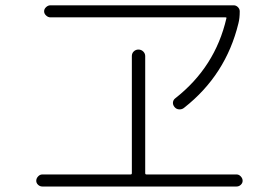

<svg xmlns="http://www.w3.org/2000/svg" viewBox="-20 -718 1040 716"><path d="M633.8 -351.6Q782.2 -467.8 824.2 -649.4Q826.2 -653.3 820.3 -653.3H168Q159.2 -653.3 151.9 -660.2Q144.5 -667 144.5 -675.8Q144.5 -684.6 151.9 -691.4Q159.2 -698.2 168 -698.2H851.6Q860.4 -698.2 867.2 -691.4Q874 -684.6 874 -675.8Q874 -649.4 869.1 -630.9Q822.3 -438.5 667 -316.4Q659.2 -309.6 648.4 -310.1Q637.7 -310.5 630.9 -318.8Q624 -327.1 625 -336.4Q626 -345.7 633.8 -351.6ZM137.7 -22.5Q128.9 -22.5 122.1 -28.8Q115.2 -35.2 115.2 -43.9Q115.2 -52.7 122.1 -60.1Q128.9 -67.4 137.7 -67.4H466.8Q471.7 -67.4 471.7 -72.3V-508.8Q471.7 -519.5 479 -526.4Q486.3 -533.2 496.1 -533.2Q506.8 -533.2 514.2 -525.9Q521.5 -518.6 521.5 -508.8V-72.3Q521.5 -67.4 526.4 -67.4H862.3Q871.1 -67.4 877.9 -60.1Q884.8 -52.7 884.8 -43.9Q884.8 -35.2 877.9 -28.8Q871.1 -22.5 862.3 -22.5Z"/></svg>

Font: Rounded-L Mgen+ 1m light
Style: Regular
Weight: 200
Designer: [Source Han Sans]
Ryoko NISHIZUKA  (kana & ideographs); Paul D. Hunt (Latin, Greek & Cyrillic); Wenlong ZHANG  (bopomofo
Version: Version 1.059.20150602